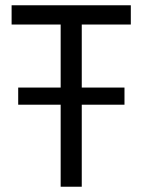

<svg xmlns="http://www.w3.org/2000/svg" viewBox="-20 -708 540 728"><path d="M476 -615H290V-376H452V-311H290V0H210V-311H49V-376H210V-615H24V-688H476Z"/></svg>

Font: Assailand
Style: Regular
Weight: 400
Designer: Hector Gatti with collaboration of the Omnibus-Type team
Foundry: Omnibus-Type
Version: Version 0.072;October 19, 2019;FontCreator 12.0.0.2547 64-bi